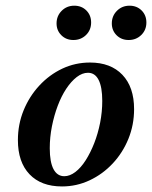

<svg xmlns="http://www.w3.org/2000/svg" viewBox="-20 -650 539 681"><path d="M200 11.3Q125.8 11.3 84.7 -31.9Q43.5 -75 43.5 -153.2Q43.5 -208.9 63.7 -258.5Q83.9 -308.1 119.4 -346.4Q154.8 -384.7 200.8 -406.5Q246.8 -428.2 299.2 -428.2Q372.6 -428.2 414.1 -384.7Q455.6 -341.1 455.6 -262.9Q455.6 -207.3 435.5 -157.7Q415.3 -108.1 379.8 -70.2Q344.4 -32.3 298 -10.5Q251.6 11.3 200 11.3ZM208.1 -25Q227.4 -25 247.2 -39.9Q266.9 -54.8 283.9 -81.5Q300.8 -108.1 314.1 -141.9Q327.4 -175.8 335.1 -214.5Q342.7 -253.2 342.7 -291.9Q342.7 -341.1 329.8 -366.5Q316.9 -391.9 291.9 -391.9Q271.8 -391.9 252 -376.6Q232.3 -361.3 214.9 -335.1Q197.6 -308.9 184.7 -274.6Q171.8 -240.3 164.1 -201.6Q156.5 -162.9 156.5 -124.2Q156.5 -75 169.8 -50Q183.1 -25 208.1 -25ZM436.3 -508.1Q410.5 -508.1 393.5 -525Q376.6 -541.9 376.6 -566.9Q376.6 -593.5 394.8 -611.7Q412.9 -629.8 439.5 -629.8Q465.3 -629.8 482.3 -612.9Q499.2 -596 499.2 -570.2Q499.2 -543.5 481 -525.8Q462.9 -508.1 436.3 -508.1ZM240.3 -508.1Q214.5 -508.1 197.6 -525Q180.6 -541.9 180.6 -566.9Q180.6 -593.5 198.8 -611.7Q216.9 -629.8 243.5 -629.8Q269.4 -629.8 286.3 -612.9Q303.2 -596 303.2 -570.2Q303.2 -543.5 285.1 -525.8Q266.9 -508.1 240.3 -508.1Z"/></svg>

Font: Playfair 9pt
Style: Bold Italic
Weight: 700
Italic angle: -15.6°
Designer: Claus Eggers Sørensen
Foundry: Claus Eggers Sørensen
Version: Version 2.203